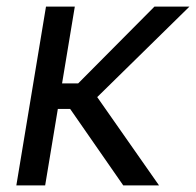

<svg xmlns="http://www.w3.org/2000/svg" viewBox="-20 -559 591 579"><path d="M205.6 -539.1 116.2 0H29.3L118.7 -539.1ZM551.3 -539.1 236.8 -230.5H121.1L133.8 -307.6H215.8L445.8 -539.1ZM351.6 0 189.9 -232.9 247.6 -302.7 459.5 0Z"/></svg>

Font: Inter 18pt
Style: Italic
Weight: 400
Italic angle: -9.3988°
Designer: Rasmus Andersson
Foundry: rsms
Version: Version 4.001;git-66647c0bb